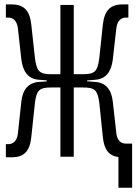

<svg xmlns="http://www.w3.org/2000/svg" viewBox="-20 -716 626 877"><path d="M6.8 2.4H33.2C90.3 2.4 116.2 -24.9 123 -90.3L139.6 -246.1C147 -303.7 159.2 -316.4 213.4 -316.4H255.9V0H316.9V-316.4H359.4C414.1 -316.4 425.8 -303.7 433.6 -246.1L449.7 -90.3C455.6 -32.7 477.1 -4.4 521 1.5V141.6H583.5V-60.1H555.2C534.2 -60.1 515.6 -72.8 511.7 -105.5L495.1 -252.9C488.8 -307.6 462.9 -338.4 415 -341.8L377.9 -344.7V-348.6L415 -351.6C462.9 -355 488.3 -387.2 495.1 -443.4L511.7 -588.9C516.1 -622.6 534.2 -635.7 555.2 -635.7H566.4V-695.8H540C482.9 -695.8 457 -667.5 449.7 -603L433.6 -450.7C425.8 -391.1 414.1 -377 359.4 -377H316.9V-693.4H255.9V-377H213.4C159.2 -377 147.5 -391.1 139.6 -450.7L123 -603C116.2 -667.5 90.3 -695.8 33.2 -695.8H6.8V-635.7H18.1C38.6 -635.7 56.6 -622.6 61.5 -588.9L77.6 -443.4C85 -387.2 109.9 -355 158.2 -351.6L193.4 -349.1V-344.2L158.2 -341.8C109.9 -338.4 84 -307.6 77.6 -252.9L61.5 -104.5C57.1 -70.8 38.6 -57.6 18.1 -57.6H6.8Z"/></svg>

Font: Cascadia Mono NF Light
Style: Regular
Weight: 300
Monospace: yes
Designer: Aaron Bell
Foundry: Saja Typeworks
Version: Version 2404.023